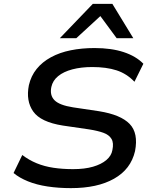

<svg xmlns="http://www.w3.org/2000/svg" viewBox="-20 -962 785 991"><path d="M346 9Q282 9 225.5 0.5Q169 -8 124.5 -26Q80 -44 50 -69L95 -162Q129 -136 169 -119.5Q209 -103 256 -96Q303 -89 357 -89Q417 -89 460 -101.5Q503 -114 529 -136Q555 -158 560 -187Q568 -224 555.5 -245Q543 -266 514 -276.5Q485 -287 441 -294L304 -314Q190 -332 151.5 -386.5Q113 -441 129 -522Q140 -570 169 -606Q198 -642 243 -666.5Q288 -691 345 -702.5Q402 -714 468 -714Q555 -714 618.5 -693Q682 -672 720 -633L674 -540Q634 -582 581.5 -599Q529 -616 456 -616Q399 -616 353.5 -604Q308 -592 280 -569Q252 -546 245 -513Q236 -470 261.5 -444.5Q287 -419 357 -408L491 -388Q603 -370 649 -322.5Q695 -275 677 -182Q666 -135 639 -99.5Q612 -64 568.5 -39.5Q525 -15 469.5 -3Q414 9 346 9ZM289 -765 459 -942H560L668 -765H582L498 -879L374 -765Z"/></svg>

Font: Nunito Sans 7pt SemiExpanded SemiBold
Style: Italic
Weight: 600
Width: 6
Italic angle: -9°
Designer: Vernon Adams
Foundry: Vernon Adams
Version: Version 3.101;gftools[0.9.27]